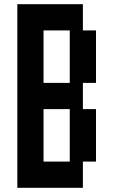

<svg xmlns="http://www.w3.org/2000/svg" viewBox="-20 -1020 540 915"><path d="M375 -625V-500H437.5V-250H375V-125H62.5V-1000H375V-875H437.5V-625ZM312.5 -875H187.5V-625H312.5ZM187.5 -250H312.5V-500H187.5Z"/></svg>

Font: Amiga Topaz Unicode Rus
Style: Regular
Weight: 400
Designer: dMG of Trueschool and Divine Stylers
Foundry: dMG of Trueschool and Divine Stylers
Version: Version 1.1